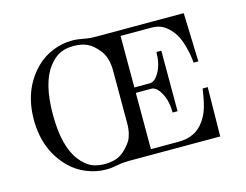

<svg xmlns="http://www.w3.org/2000/svg" viewBox="-100 -889 1363 1065"><g transform="rotate(-15 581.0 -357.0)"><path d="M180.7 -641.6Q219.7 -680.7 274.4 -703.6Q329.1 -726.6 388.7 -726.6Q418.5 -726.6 457 -718.8Q486.3 -712.9 522.5 -712.9H1026.4L1035.6 -433.6H1008.3Q1005.4 -478 990.2 -532.7Q975.1 -587.4 950.2 -619.1Q924.8 -651.4 897.7 -666.5Q870.6 -681.6 833 -681.6H655.3V-385.7H744.1Q773.4 -385.7 798.8 -431.4Q824.2 -477.1 824.2 -543.9H852.5V-196.3H824.2Q824.2 -263.2 798.8 -308.8Q773.4 -354.5 744.1 -354.5H655.3V-31.2H813.5Q862.3 -31.2 898.7 -48.1Q935.1 -64.9 962.9 -103.5Q985.4 -134.8 997.3 -173.3Q1009.3 -211.9 1019.5 -282.2H1048.8L1044.9 0H522.5Q486.3 0 457 5.9Q418.5 13.7 388.7 13.7Q329.1 13.7 274.4 -9.3Q219.7 -32.2 180.7 -71.3Q70.3 -181.6 70.3 -356.4Q70.3 -531.2 180.7 -641.6ZM247.1 -87.4Q278.8 -47.4 311.5 -32.5Q344.2 -17.6 388.7 -17.6Q433.1 -17.6 465.8 -32.5Q498.5 -47.4 530.3 -87.4Q540 -99.6 546.4 -110.6Q552.7 -121.6 559.1 -146.7Q565.4 -171.9 565.4 -204.6V-506.8Q565.4 -582 530.3 -625.5Q498.5 -665.5 465.8 -680.4Q433.1 -695.3 388.7 -695.3Q344.2 -695.3 311.5 -680.4Q278.8 -665.5 247.1 -625.5Q179.7 -540.5 179.7 -356.4Q179.7 -172.4 247.1 -87.4Z"/></g></svg>

Font: Theano Modern
Style: Regular
Weight: 400
Designer: Alexey Kryukov
Version: Version 2.00